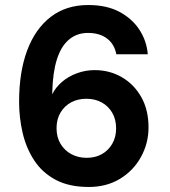

<svg xmlns="http://www.w3.org/2000/svg" viewBox="-20 -732 675 764"><path d="M333 12Q255 12 201.5 -16.5Q148 -45 116 -94Q84 -143 70 -203.5Q56 -264 56 -327Q56 -445 88 -531Q120 -617 181.5 -664.5Q243 -712 331 -712Q405 -712 456 -684.5Q507 -657 535.5 -612.5Q564 -568 568 -516H443Q435 -557 405.5 -579Q376 -601 330 -601Q286 -601 254.5 -574.5Q223 -548 206.5 -496Q190 -444 188 -366Q188 -363 188 -361Q188 -359 188 -357Q201 -384 226.5 -406Q252 -428 286 -440.5Q320 -453 357 -453Q416 -453 464.5 -425Q513 -397 542 -346Q571 -295 571 -225Q571 -162 541 -107.5Q511 -53 457.5 -20.5Q404 12 333 12ZM325 -104Q359 -104 385 -118.5Q411 -133 426.5 -159.5Q442 -186 442 -221Q442 -257 426.5 -283.5Q411 -310 384.5 -324.5Q358 -339 324 -339Q290 -339 263.5 -325Q237 -311 221 -284.5Q205 -258 205 -222Q205 -186 221 -159.5Q237 -133 264 -118.5Q291 -104 325 -104Z"/></svg>

Font: DM Sans 9pt
Style: Bold
Weight: 700
Designer: Colophon Foundry, Jonny Pinhorn
Foundry: Colophon Foundry
Version: Version 4.004;gftools[0.9.30]